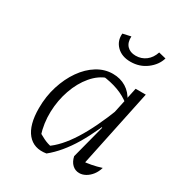

<svg xmlns="http://www.w3.org/2000/svg" viewBox="-167 -811 873 933"><g transform="rotate(30 270.0 -345.0)"><path d="M227 3Q160 14 122.5 -31Q85 -76 85 -170Q85 -236 103.5 -294.5Q122 -353 153.5 -398Q185 -443 226.5 -468.5Q268 -494 314 -494Q356 -494 388.5 -474Q421 -454 439 -417L438 -399Q376 -450 271 -461L303 -464Q257 -449 221.5 -407Q186 -365 165.5 -306.5Q145 -248 143 -183Q141 -118 161 -56L138 -79Q162 -64 185 -52.5Q208 -41 236 -36L213 -31Q269 -68 321 -150Q373 -232 423 -362L440 -350Q391 -218 340 -132.5Q289 -47 227 3ZM405 -24 392 -52Q418 -54 444.5 -59Q471 -64 499 -73Q492 -49 478.5 -31.5Q465 -14 447.5 -4Q430 6 412 6Q389 6 372.5 -9.5Q356 -25 350 -53L399 -241L393 -243L445 -486H502ZM357 -587Q308 -587 279.5 -615.5Q251 -644 255 -686L300 -696Q298 -662 315.5 -643.5Q333 -625 364 -625Q396 -625 420.5 -643.5Q445 -662 456 -696L497 -686Q485 -645 446.5 -616Q408 -587 357 -587Z"/></g></svg>

Font: Piazzolla 8pt ExtraLight
Style: Italic
Weight: 250
Italic angle: -11.3°
Designer: Juan Pablo del Peral
Foundry: Huerta Tipografica
Version: Version 2.001